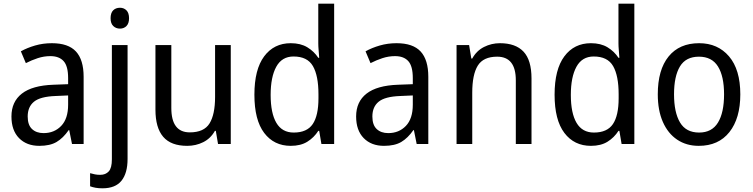

<svg xmlns="http://www.w3.org/2000/svg" viewBox="-20 -780 4079 1040"><path d="M261 -546Q350 -546 391.5 -501Q433 -456 433 -364V0H370L355 -75H352Q322 -32 286.5 -11Q251 10 193 10Q124 10 83 -32Q42 -74 42 -149Q42 -229 98.5 -273Q155 -317 269 -321L349 -324V-357Q349 -422 324.5 -449Q300 -476 253 -476Q218 -476 184.5 -465Q151 -454 120 -438L93 -502Q127 -521 170 -533.5Q213 -546 261 -546ZM281 -260Q198 -257 164 -229Q130 -201 130 -149Q130 -103 153.5 -81Q177 -59 216 -59Q274 -59 311.5 -98Q349 -137 349 -213V-263Z M579 -681Q579 -710 593 -724Q607 -738 630 -738Q651 -738 665 -724Q679 -710 679 -681Q679 -653 665 -639Q651 -625 630 -625Q608 -625 593.5 -639Q579 -653 579 -681ZM535 240Q514 240 497.5 237Q481 234 468 229V158Q481 162 494.5 164.5Q508 167 523 167Q552 167 569 148.5Q586 130 586 83V-536H671V81Q671 158 638 199Q605 240 535 240Z M1230 -536V0H1161L1149 -71H1144Q1121 -30 1081 -10Q1041 10 994 10Q906 10 864 -39Q822 -88 822 -186V-536H908V-195Q908 -63 1008 -63Q1085 -63 1115 -111.5Q1145 -160 1145 -255V-536Z M1555 10Q1464 10 1411 -60Q1358 -130 1358 -267Q1358 -404 1411 -475Q1464 -546 1555 -546Q1608 -546 1644.5 -524Q1681 -502 1704 -467H1709Q1708 -484 1706 -506.5Q1704 -529 1704 -545V-760H1790V0H1721L1709 -71H1704Q1681 -35 1645 -12.5Q1609 10 1555 10ZM1571 -62Q1643 -62 1674 -108Q1705 -154 1705 -248V-269Q1705 -370 1675 -422Q1645 -474 1570 -474Q1507 -474 1476.5 -418.5Q1446 -363 1446 -266Q1446 -167 1477 -114.5Q1508 -62 1571 -62Z M2128 -546Q2217 -546 2258.5 -501Q2300 -456 2300 -364V0H2237L2222 -75H2219Q2189 -32 2153.5 -11Q2118 10 2060 10Q1991 10 1950 -32Q1909 -74 1909 -149Q1909 -229 1965.5 -273Q2022 -317 2136 -321L2216 -324V-357Q2216 -422 2191.5 -449Q2167 -476 2120 -476Q2085 -476 2051.5 -465Q2018 -454 1987 -438L1960 -502Q1994 -521 2037 -533.5Q2080 -546 2128 -546ZM2148 -260Q2065 -257 2031 -229Q1997 -201 1997 -149Q1997 -103 2020.5 -81Q2044 -59 2083 -59Q2141 -59 2178.5 -98Q2216 -137 2216 -213V-263Z M2688 -546Q2773 -546 2816 -500Q2859 -454 2859 -355V0H2774V-345Q2774 -473 2673 -473Q2598 -473 2568 -424.5Q2538 -376 2538 -278V0H2453V-536H2521L2533 -463H2538Q2561 -505 2601.5 -525.5Q2642 -546 2688 -546Z M3181 10Q3090 10 3037 -60Q2984 -130 2984 -267Q2984 -404 3037 -475Q3090 -546 3181 -546Q3234 -546 3270.5 -524Q3307 -502 3330 -467H3335Q3334 -484 3332 -506.5Q3330 -529 3330 -545V-760H3416V0H3347L3335 -71H3330Q3307 -35 3271 -12.5Q3235 10 3181 10ZM3197 -62Q3269 -62 3300 -108Q3331 -154 3331 -248V-269Q3331 -370 3301 -422Q3271 -474 3196 -474Q3133 -474 3102.5 -418.5Q3072 -363 3072 -266Q3072 -167 3103 -114.5Q3134 -62 3197 -62Z M3990 -269Q3990 -139 3931 -64.5Q3872 10 3765 10Q3698 10 3648 -23.5Q3598 -57 3570.5 -119.5Q3543 -182 3543 -269Q3543 -402 3601.5 -474Q3660 -546 3767 -546Q3868 -546 3929 -474.5Q3990 -403 3990 -269ZM3631 -269Q3631 -171 3663.5 -116.5Q3696 -62 3767 -62Q3836 -62 3869 -116Q3902 -170 3902 -269Q3902 -367 3869 -420Q3836 -473 3766 -473Q3695 -473 3663 -420Q3631 -367 3631 -269Z"/></svg>

Font: Noto Sans SemiCondensed
Style: Regular
Weight: 400
Width: 4
Designer: Monotype Design Team
Foundry: Monotype Imaging Inc.
Version: Version 2.013; ttfautohint (v1.8.4.7-5d5b)